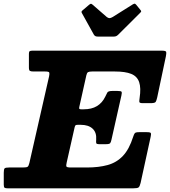

<svg xmlns="http://www.w3.org/2000/svg" viewBox="-68 -1026 925 1046"><path d="M443.5 -837Q447 -831.5 452 -829Q457 -826.5 468.5 -826.5H547Q558 -826.5 563.5 -828.5Q569 -830.5 575 -836L694 -954.5Q701 -961 701.2 -964Q701.5 -967 696.5 -972.5L674.5 -999.5Q670 -1004.5 667 -1005.8Q664 -1007 656 -1002.5L546 -933.5Q535.5 -927 528.2 -927.2Q521 -927.5 513.5 -933.5L436.5 -1000.5Q430.5 -1005 428 -1005.5Q425.5 -1006 418 -1000.5L384 -971.5Q378 -967 376.5 -963.5Q375 -960 378 -955ZM338.5 -332Q340.5 -340 343 -343Q345.5 -346 355.5 -346H372Q414 -346 436.5 -325Q459 -304 456 -265Q455 -252.5 456.2 -246.5Q457.5 -240.5 474 -240.5H508.5Q527.5 -240.5 532 -245.8Q536.5 -251 539.5 -266L593.5 -506Q597 -521.5 594.2 -526Q591.5 -530.5 572 -530.5H544Q521 -530.5 516.5 -521.5Q512 -512.5 505 -498.5Q489 -465.5 460.2 -448Q431.5 -430.5 387.5 -430.5H375Q367 -430.5 364.5 -432.8Q362 -435 364 -443.5L402.5 -616Q405.5 -629.5 411.8 -633Q418 -636.5 434 -636.5H558.5Q614.5 -636.5 646.8 -623.5Q679 -610.5 690 -578.8Q701 -547 692.5 -491.5Q690.5 -478.5 691 -471.2Q691.5 -464 709.5 -464H752.5Q775.5 -464 780 -470.8Q784.5 -477.5 788.5 -495.5L835.5 -718Q839 -735.5 837.5 -742.8Q836 -750 813 -750H109.5Q98.5 -750 94 -747.2Q89.5 -744.5 89.5 -733.5V-658.5Q89.5 -643 95 -639.8Q100.5 -636.5 115 -636.5H178Q198 -636.5 200.2 -631Q202.5 -625.5 199.5 -610.5L92 -138Q88 -121 82 -117.2Q76 -113.5 54.5 -113.5H-18.5Q-37.5 -113.5 -42.5 -109Q-47.5 -104.5 -47.5 -85V-20Q-47.5 -6.5 -43 -3.2Q-38.5 0 -25.5 0H657.5Q681 0 687.2 -5.2Q693.5 -10.5 698 -29.5L752.5 -279.5Q756 -295 754 -300.5Q752 -306 731 -306H691Q671 -306 666.5 -300.5Q662 -295 657.5 -281Q636 -213 601.8 -176.8Q567.5 -140.5 518.8 -127Q470 -113.5 405.5 -113.5H318.5Q296 -113.5 293.8 -119.2Q291.5 -125 295.5 -141.5Z"/></svg>

Font: Besley ExtraBold
Style: Italic
Weight: 800
Italic angle: -13°
Designer: Owen Earl
Foundry: indestructible type*
Version: Version 2.001